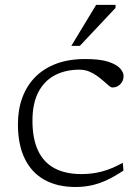

<svg xmlns="http://www.w3.org/2000/svg" viewBox="-20 -736 554 766"><path d="M320 -500.5Q379.5 -500.5 412.5 -489.5Q445.5 -478.5 459.2 -463Q473 -447.5 473 -433Q473 -420 467 -409.5Q461 -399 451 -393Q441 -387 428 -387Q423 -387 414.2 -394.2Q405.5 -401.5 393.8 -412Q382 -422.5 367.2 -433.2Q352.5 -444 335 -451Q317.5 -458 297 -458Q241.5 -458 199.2 -436Q157 -414 133.2 -368.8Q109.5 -323.5 109.5 -254.5Q109.5 -182.5 131.8 -135.2Q154 -88 197.5 -64.8Q241 -41.5 305 -41.5Q348 -41.5 386.8 -51.8Q425.5 -62 470 -86.5L472.5 -55.5Q438 -32.5 407.2 -18Q376.5 -3.5 346 3.2Q315.5 10 281 10Q209.5 10 158 -18.2Q106.5 -46.5 79 -102.5Q51.5 -158.5 51.5 -240.5Q51.5 -298.5 69 -346.2Q86.5 -394 120.5 -428.5Q154.5 -463 204.5 -481.8Q254.5 -500.5 320 -500.5ZM264.5 -553 363.5 -716.5H441V-704.5L298.5 -553Z"/></svg>

Font: Newsreader 9pt Light
Style: Regular
Weight: 300
Designer: Hugues Gentile
Foundry: Production Type
Version: Version 1.003